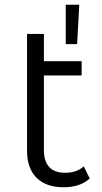

<svg xmlns="http://www.w3.org/2000/svg" viewBox="-20 -784 428 809"><path d="M314 -764 305 -598H257V-764ZM333 -83 358 -32Q318 5 248 5Q174 5 134 -35Q94 -75 94 -148V-641H165V-526H324V-466H165V-152Q165 -56 255 -56Q303 -56 333 -83Z"/></svg>

Font: Montserrat Alternates
Style: Regular
Weight: 400
Designer: Julieta Ulanovsky
Foundry: Julieta Ulanovsky
Version: Version 7.200;PS 007.200;hotconv 1.0.88;makeotf.lib2.5.64775